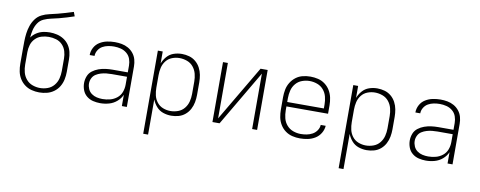

<svg xmlns="http://www.w3.org/2000/svg" viewBox="-74 -1101 4180 1672"><g transform="rotate(10 2016.0 -265.0)"><path d="M288 8Q322 8 355.5 -0.5Q389 -9 417 -29.5Q445 -50 462.5 -79.5Q480 -109 487 -142.5Q494 -176 494 -210V-320Q494 -353 486.5 -385Q479 -417 460.5 -444.5Q442 -472 414 -490Q386 -508 354 -515.5Q322 -523 289 -523Q258 -523 228 -516Q198 -509 171.5 -491.5Q145 -474 128 -449Q130 -483 138 -516.5Q146 -550 165 -579Q184 -608 215.5 -622Q247 -636 280.5 -643Q314 -650 347 -658.5Q380 -667 412.5 -677Q445 -687 478 -698L464 -735Q430 -724 396 -714Q362 -704 327.5 -695Q293 -686 258 -678.5Q223 -671 191 -655Q159 -639 137.5 -610Q116 -581 104.5 -547Q93 -513 88.5 -478Q84 -443 83.5 -407.5Q83 -372 83 -336Q83 -332 83 -328Q83 -324 83 -320V-210Q83 -176 89.5 -142.5Q96 -109 114 -79.5Q132 -50 159.5 -29.5Q187 -9 220.5 -0.5Q254 8 288 8ZM288 -31Q254 -31 221 -43Q188 -55 165.5 -82Q143 -109 134.5 -142.5Q126 -176 126 -210V-320Q126 -353 135.5 -384.5Q145 -416 168.5 -440Q192 -464 223.5 -473.5Q255 -483 288 -483Q321 -483 353 -473.5Q385 -464 408 -440Q431 -416 440.5 -384.5Q450 -353 450 -320V-210Q450 -176 441.5 -142.5Q433 -109 410.5 -82Q388 -55 355 -43Q322 -31 288 -31Z M827 8Q866 8 904 -2.5Q942 -13 972.5 -39Q1003 -65 1018 -100V0H1062V-358Q1062 -389 1054 -418.5Q1046 -448 1026.5 -472.5Q1007 -497 980 -512Q953 -527 923 -532.5Q893 -538 862 -538Q828 -538 793.5 -531Q759 -524 729 -505.5Q699 -487 682 -455.5Q665 -424 665 -389H708Q708 -415 722.5 -439Q737 -463 760 -476Q783 -489 809.5 -494Q836 -499 862 -499Q892 -499 921.5 -491.5Q951 -484 974.5 -464.5Q998 -445 1008 -416.5Q1018 -388 1018 -358V-298H884Q853 -298 822 -294Q791 -290 761.5 -279.5Q732 -269 707 -250Q682 -231 670.5 -201.5Q659 -172 659 -141Q659 -109 670.5 -78.5Q682 -48 707 -27.5Q732 -7 763.5 0.5Q795 8 827 8ZM840 -31Q815 -31 790 -36.5Q765 -42 744 -57Q723 -72 712.5 -96Q702 -120 702 -145Q702 -169 713 -191.5Q724 -214 744.5 -227Q765 -240 788.5 -247Q812 -254 836 -256.5Q860 -259 884 -259H1018V-189Q1018 -155 1006 -123Q994 -91 967 -69.5Q940 -48 907 -39.5Q874 -31 840 -31Z M1243 205H1286V-106Q1299 -72 1323.5 -44Q1348 -16 1383 -4Q1418 8 1455 8Q1488 8 1520 -1Q1552 -10 1577.5 -31.5Q1603 -53 1618.5 -82.5Q1634 -112 1640 -144.5Q1646 -177 1646 -210V-320Q1646 -353 1640 -385.5Q1634 -418 1618.5 -447.5Q1603 -477 1577.5 -498.5Q1552 -520 1520 -529Q1488 -538 1455 -538Q1418 -538 1383 -526Q1348 -514 1323.5 -486Q1299 -458 1286 -424V-530H1243ZM1441 -31Q1407 -31 1375 -43.5Q1343 -56 1322 -83Q1301 -110 1293.5 -143Q1286 -176 1286 -210V-320Q1286 -354 1293.5 -387Q1301 -420 1322 -447Q1343 -474 1375 -486.5Q1407 -499 1441 -499Q1475 -499 1508 -487Q1541 -475 1563 -448Q1585 -421 1593.5 -387.5Q1602 -354 1602 -320V-210Q1602 -176 1593.5 -142.5Q1585 -109 1563 -82Q1541 -55 1508 -43Q1475 -31 1441 -31Z M1819 0H1882L2170 -490V0H2214V-530H2151L1862 -40V-530H1819Z M2594 8Q2628 8 2662.5 1Q2697 -6 2727 -24.5Q2757 -43 2775.5 -74Q2794 -105 2796 -139H2752Q2751 -113 2735.5 -90Q2720 -67 2696.5 -54Q2673 -41 2646.5 -36Q2620 -31 2594 -31Q2559 -31 2526 -43Q2493 -55 2470 -81.5Q2447 -108 2438.5 -142Q2430 -176 2430 -210V-246H2798V-320Q2798 -354 2791 -387.5Q2784 -421 2766.5 -450.5Q2749 -480 2721 -501Q2693 -522 2659.5 -530Q2626 -538 2592 -538Q2558 -538 2524.5 -530Q2491 -522 2463.5 -501Q2436 -480 2418 -450.5Q2400 -421 2393.5 -387.5Q2387 -354 2387 -320V-210Q2387 -176 2393.5 -142.5Q2400 -109 2418 -79Q2436 -49 2464 -28.5Q2492 -8 2525.5 0Q2559 8 2594 8ZM2430 -285V-320Q2430 -354 2438.5 -388Q2447 -422 2469.5 -448.5Q2492 -475 2525 -487Q2558 -499 2592 -499Q2626 -499 2659 -487Q2692 -475 2714.5 -448.5Q2737 -422 2745.5 -388Q2754 -354 2754 -320V-285Z M2971 205H3014V-106Q3027 -72 3051.5 -44Q3076 -16 3111 -4Q3146 8 3183 8Q3216 8 3248 -1Q3280 -10 3305.5 -31.5Q3331 -53 3346.5 -82.5Q3362 -112 3368 -144.5Q3374 -177 3374 -210V-320Q3374 -353 3368 -385.5Q3362 -418 3346.5 -447.5Q3331 -477 3305.5 -498.5Q3280 -520 3248 -529Q3216 -538 3183 -538Q3146 -538 3111 -526Q3076 -514 3051.5 -486Q3027 -458 3014 -424V-530H2971ZM3169 -31Q3135 -31 3103 -43.5Q3071 -56 3050 -83Q3029 -110 3021.5 -143Q3014 -176 3014 -210V-320Q3014 -354 3021.5 -387Q3029 -420 3050 -447Q3071 -474 3103 -486.5Q3135 -499 3169 -499Q3203 -499 3236 -487Q3269 -475 3291 -448Q3313 -421 3321.5 -387.5Q3330 -354 3330 -320V-210Q3330 -176 3321.5 -142.5Q3313 -109 3291 -82Q3269 -55 3236 -43Q3203 -31 3169 -31Z M3707 8Q3746 8 3784 -2.5Q3822 -13 3852.5 -39Q3883 -65 3898 -100V0H3942V-358Q3942 -389 3934 -418.5Q3926 -448 3906.5 -472.5Q3887 -497 3860 -512Q3833 -527 3803 -532.5Q3773 -538 3742 -538Q3708 -538 3673.5 -531Q3639 -524 3609 -505.5Q3579 -487 3562 -455.5Q3545 -424 3545 -389H3588Q3588 -415 3602.5 -439Q3617 -463 3640 -476Q3663 -489 3689.5 -494Q3716 -499 3742 -499Q3772 -499 3801.5 -491.5Q3831 -484 3854.5 -464.5Q3878 -445 3888 -416.5Q3898 -388 3898 -358V-298H3764Q3733 -298 3702 -294Q3671 -290 3641.5 -279.5Q3612 -269 3587 -250Q3562 -231 3550.5 -201.5Q3539 -172 3539 -141Q3539 -109 3550.5 -78.5Q3562 -48 3587 -27.5Q3612 -7 3643.5 0.5Q3675 8 3707 8ZM3720 -31Q3695 -31 3670 -36.5Q3645 -42 3624 -57Q3603 -72 3592.5 -96Q3582 -120 3582 -145Q3582 -169 3593 -191.5Q3604 -214 3624.5 -227Q3645 -240 3668.5 -247Q3692 -254 3716 -256.5Q3740 -259 3764 -259H3898V-189Q3898 -155 3886 -123Q3874 -91 3847 -69.5Q3820 -48 3787 -39.5Q3754 -31 3720 -31Z"/></g></svg>

Font: Iosevka Sparkle Extralight
Style: Regular
Weight: 200
Designer: Belleve Invis
Foundry: Belleve Invis
Version: Version 4.5.0; ttfautohint (v1.8.3)